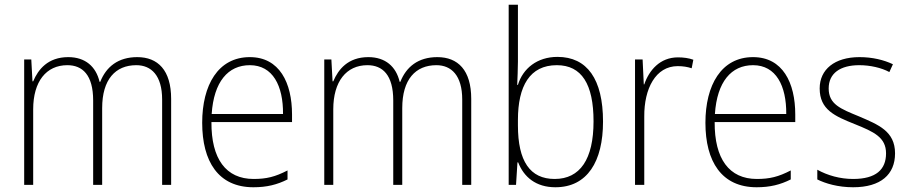

<svg xmlns="http://www.w3.org/2000/svg" viewBox="-20 -780 3838 810"><path d="M559 -539C478 -539 428 -498 403 -435H400C385 -499 340 -539 268 -539C182 -539 141 -487 120 -437H117L112 -529H82V0H120V-319C120 -436 175 -505 264 -505C328 -505 373 -464 373 -356V0H411V-324C411 -445 467 -505 555 -505C618 -505 664 -462 664 -360V0H702V-363C702 -484 646 -539 559 -539Z M1034 -539C900 -539 833 -421 833 -262C833 -99 901 10 1049 10C1106 10 1149 -1 1193 -23V-61C1141 -34 1104 -25 1050 -25C933 -25 871 -110 872 -265H1212V-297C1212 -431 1159 -539 1034 -539ZM1034 -505C1131 -505 1175 -418 1174 -299H873C882 -435 942 -505 1034 -505Z M1825 -539C1744 -539 1694 -498 1669 -435H1666C1651 -499 1606 -539 1534 -539C1448 -539 1407 -487 1386 -437H1383L1378 -529H1348V0H1386V-319C1386 -436 1441 -505 1530 -505C1594 -505 1639 -464 1639 -356V0H1677V-324C1677 -445 1733 -505 1821 -505C1884 -505 1930 -462 1930 -360V0H1968V-363C1968 -484 1912 -539 1825 -539Z M2165 -520V-760H2126V0H2157L2163 -95H2166C2190 -33 2241 10 2323 10C2458 10 2524 -99 2524 -267C2524 -446 2457 -540 2332 -540C2246 -540 2186 -491 2165 -422H2162C2163 -448 2165 -490 2165 -520ZM2329 -505C2434 -505 2484 -425 2484 -268C2484 -108 2427 -25 2320 -25C2216 -25 2165 -100 2165 -251V-274C2165 -417 2215 -505 2329 -505Z M2840 -538C2764 -538 2718 -483 2698 -424H2696L2691 -529H2659V0H2698V-288C2697 -406 2746 -501 2839 -501C2861 -501 2880 -498 2898 -492L2905 -528C2886 -535 2863 -538 2840 -538Z M3157 -539C3023 -539 2956 -421 2956 -262C2956 -99 3024 10 3172 10C3229 10 3272 -1 3316 -23V-61C3264 -34 3227 -25 3173 -25C3056 -25 2994 -110 2995 -265H3335V-297C3335 -431 3282 -539 3157 -539ZM3157 -505C3254 -505 3298 -418 3297 -299H2996C3005 -435 3065 -505 3157 -505Z M3756 -133C3756 -227 3685 -254 3604 -289C3526 -321 3476 -340 3476 -407C3476 -471 3525 -505 3605 -505C3651 -505 3699 -494 3732 -476L3747 -509C3709 -527 3661 -539 3606 -539C3501 -539 3438 -487 3438 -407C3438 -317 3502 -290 3587 -256C3666 -224 3718 -201 3718 -133C3718 -65 3676 -25 3579 -25C3524 -25 3471 -40 3428 -64V-23C3462 -6 3515 10 3579 10C3696 10 3756 -44 3756 -133Z"/></svg>

Font: Noto Sans Thai SemCond ExtLt
Style: Regular
Weight: 200
Width: 4
Designer: Monotype Design Team
Foundry: Monotype Imaging Inc.
Version: Version 2.002